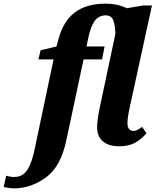

<svg xmlns="http://www.w3.org/2000/svg" viewBox="-151 -790 857 1050"><path d="M-131 232 -117 171Q-94 178 -75 178Q-44 178 -23.5 163Q-3 148 13 111.5Q29 75 42 9L142 -465H59L71 -515L158 -536L168 -573Q194 -673 257.5 -721.5Q321 -770 427 -770Q491 -770 543 -745L631 -760H680L560 -210Q546 -148 546 -116Q546 -96 554.5 -85Q563 -74 578 -74Q590 -74 599.5 -79Q609 -84 626 -96L650 -61Q621 -28 587 -9Q553 10 501 10Q443 10 411.5 -17Q380 -44 380 -94Q380 -139 402 -237L480 -605Q479 -652 468.5 -679Q458 -706 427 -706Q391 -706 369 -678.5Q347 -651 333 -588L322 -536H421L407 -465H306L212 -24Q182 121 100 180.5Q18 240 -74 240Q-87 240 -104.5 237.5Q-122 235 -131 232Z"/></svg>

Font: Noto Serif NarrowExtraBold
Style: Italic
Weight: 800
Width: 4
Italic angle: -12°
Designer: Monotype Design Team
Foundry: Monotype Imaging Inc.
Version: Version 1.001